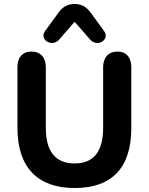

<svg xmlns="http://www.w3.org/2000/svg" viewBox="-20 -938 750 968"><path d="M356 10C544 10 642 -92 642 -293V-599C642 -647 618 -678 572 -678C526 -678 500 -647 500 -599V-293C500 -173 451 -114 356 -114C261 -114 211 -173 211 -293V-599C211 -647 185 -678 139 -678C92 -678 68 -647 68 -599V-293C68 -92 172 10 356 10ZM277 -737 356 -828 436 -737C473 -698 535 -739 505 -781L438 -873C416 -904 390 -918 356 -918C322 -918 296 -904 274 -873L207 -781C177 -739 240 -698 277 -737Z"/></svg>

Font: SN Pro
Style: Bold
Weight: 700
Designer: Tobias Whetton
Foundry: Supernotes
Version: Version 1.003;Glyphs 3.3 (3324)